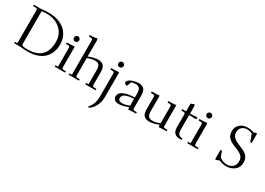

<svg xmlns="http://www.w3.org/2000/svg" viewBox="-1 -1781 4314 3120"><g transform="rotate(30 2156.5 -221.5)"><path d="M22 -676.8V-702.1H168.9Q230.5 -710.9 304.2 -710.9Q398.9 -710.9 476.8 -684.6Q554.7 -658.2 607.2 -611.3Q659.7 -564.5 688.2 -498.8Q716.8 -433.1 716.8 -355Q716.8 -274.9 691.4 -208.7Q666 -142.6 617.2 -94.2Q568.4 -45.9 492.4 -19Q416.5 7.8 319.8 7.8Q248.5 7.8 168.9 0H58.1V-25.9H104V-637.2Q104 -662.1 96.9 -669.4Q89.8 -676.8 64.9 -676.8ZM185.1 -65.9Q185.1 -38.1 206.3 -29.5Q227.5 -21 295.9 -21Q636.2 -21 636.2 -356.9Q636.2 -502.4 534.2 -592.3Q432.1 -682.1 265.1 -682.1Q234.4 -682.1 185.1 -676.8Z M793.9 -411.1V-439Q866.7 -439 937 -445.8L939.9 -418V-65.9Q939.9 -41 947 -33.4Q954.1 -25.9 979 -25.9H1014.2V0H819.8V-25.9H866.2V-371.1Q866.2 -396 859.1 -403.6Q852.1 -411.1 827.1 -411.1ZM868.4 -533Q854 -547.9 854 -567.9Q854 -587.9 868.4 -602.5Q882.8 -617.2 902.8 -617.2Q922.9 -617.2 937.5 -602.5Q952.1 -587.9 952.1 -567.9Q952.1 -547.9 937.5 -533Q922.9 -518.1 902.8 -518.1Q882.8 -518.1 868.4 -533Z M1054.7 -702.1V-729Q1146.5 -729 1188.5 -746.1L1200.7 -717.8V-410.2Q1307.6 -452.1 1374.5 -452.1Q1444.3 -452.1 1478.5 -416.5Q1512.7 -380.9 1512.7 -294.9V-65.9Q1512.7 -41 1519.8 -33.4Q1526.9 -25.9 1551.8 -25.9H1586.9V0H1393.6V-25.9H1438.5V-290Q1438.5 -322.3 1432.9 -345.2Q1427.2 -368.2 1418.5 -381.1Q1409.7 -394 1395.3 -401.6Q1380.9 -409.2 1367.2 -411.1Q1353.5 -413.1 1334.5 -413.1Q1283.7 -413.1 1200.7 -380.9V-65.9Q1200.7 -41 1207.8 -33.4Q1214.8 -25.9 1239.7 -25.9H1274.9V0H1080.6V-25.9H1127V-662.1Q1127 -687 1119.9 -694.6Q1112.8 -702.1 1087.9 -702.1Z M1615.2 283.2Q1650.9 252.4 1675.3 193.4Q1699.7 134.3 1699.7 51.8V-371.1Q1699.7 -396 1692.6 -403.6Q1685.5 -411.1 1660.6 -411.1H1627.4V-439Q1700.2 -439 1770.5 -445.8L1773.4 -418V16.1Q1773.4 115.2 1734.1 189.9Q1694.8 264.6 1631.3 303.2ZM1701.9 -533Q1687.5 -547.9 1687.5 -567.9Q1687.5 -587.9 1701.9 -602.5Q1716.3 -617.2 1736.3 -617.2Q1756.3 -617.2 1771 -602.5Q1785.6 -587.9 1785.6 -567.9Q1785.6 -547.9 1771 -533Q1756.3 -518.1 1736.3 -518.1Q1716.3 -518.1 1701.9 -533Z M1917 -81.1Q1917 -109.9 1934.1 -133.1Q1951.2 -156.2 1978.8 -171.1Q2006.3 -186 2043.9 -196.5Q2081.5 -207 2119.4 -211.7Q2157.2 -216.3 2198.2 -217.8V-290Q2198.2 -322.3 2192.6 -345.2Q2187 -368.2 2178.2 -381.1Q2169.4 -394 2155 -401.6Q2140.6 -409.2 2127 -411.1Q2113.3 -413.1 2094.2 -413.1Q2061 -413.1 2024.4 -402.8L1989.3 -314Q1970.2 -317.9 1955.3 -327.4Q1940.4 -336.9 1940.4 -348.1Q1940.4 -375.5 1963.9 -397Q1987.3 -418.5 2020.8 -429.7Q2054.2 -440.9 2084 -446.5Q2113.8 -452.1 2134.3 -452.1Q2204.1 -452.1 2238 -416.5Q2272 -380.9 2272 -294.9V-65.9Q2272 -41 2279.1 -33.4Q2286.1 -25.9 2311 -25.9H2346.2V0Q2271 0 2201.2 6.8L2198.2 -21V-35.2Q2091.3 6.8 2024.4 6.8Q1965.8 6.8 1941.4 -18.1Q1917 -43 1917 -81.1ZM1989.3 -88.9Q1989.3 -61 2008.1 -46.6Q2026.9 -32.2 2068.4 -32.2Q2095.7 -32.2 2123.3 -38.8Q2150.9 -45.4 2198.2 -64V-190.9Q1989.3 -185.1 1989.3 -88.9Z M2386.7 -411.1V-439Q2459.5 -439 2529.8 -445.8L2532.7 -418V-154.8Q2532.7 -122.6 2538.8 -99.6Q2544.9 -76.7 2554.2 -63.7Q2563.5 -50.8 2578.6 -43.5Q2593.8 -36.1 2607.7 -34.2Q2621.6 -32.2 2640.6 -32.2Q2668 -32.2 2695.6 -38.8Q2723.1 -45.4 2770.5 -64V-371.1Q2770.5 -396.5 2763.4 -403.8Q2756.3 -411.1 2731.9 -411.1H2698.7V-439Q2772 -439 2841.8 -445.8L2844.7 -418V-65.9Q2844.7 -41 2851.8 -33.4Q2858.9 -25.9 2883.8 -25.9H2918.9V0Q2844.2 0 2773.9 6.8L2770.5 -21V-35.2Q2663.6 6.8 2596.7 6.8Q2526.9 6.8 2492.9 -28.6Q2459 -64 2459 -149.9V-371.1Q2459 -396 2451.9 -403.6Q2444.8 -411.1 2419.9 -411.1Z M2959.5 -411.1V-439H3031.7V-583L3093.3 -607.9L3105.5 -580.1V-439Q3168 -439 3238.3 -445.8L3241.7 -418V-411.1L3213.4 -408.2Q3183.6 -411.1 3136.7 -411.1H3105.5V-141.1Q3105.5 -79.6 3128.4 -52.7Q3151.4 -25.9 3201.7 -25.9V0H3158.7Q3129.9 0 3107.4 -8.1Q3085 -16.1 3071 -29.1Q3057.1 -42 3048.1 -60.3Q3039.1 -78.6 3035.4 -97.2Q3031.7 -115.7 3031.7 -136.2V-371.1Q3031.7 -396 3024.7 -403.6Q3017.6 -411.1 2992.7 -411.1Z M3282.2 -411.1V-439Q3355 -439 3425.3 -445.8L3428.2 -418V-65.9Q3428.2 -41 3435.3 -33.4Q3442.4 -25.9 3467.3 -25.9H3502.4V0H3308.1V-25.9H3354.5V-371.1Q3354.5 -396 3347.4 -403.6Q3340.3 -411.1 3315.4 -411.1ZM3356.7 -533Q3342.3 -547.9 3342.3 -567.9Q3342.3 -587.9 3356.7 -602.5Q3371.1 -617.2 3391.1 -617.2Q3411.1 -617.2 3425.8 -602.5Q3440.4 -587.9 3440.4 -567.9Q3440.4 -547.9 3425.8 -533Q3411.1 -518.1 3391.1 -518.1Q3371.1 -518.1 3356.7 -533Z M3829.1 0V-176.8H3856L3894 -75.2Q3954.1 -20 4036.1 -20Q4100.1 -20 4142.6 -59.1Q4185.1 -98.1 4185.1 -168Q4185.1 -200.7 4173.1 -226.3Q4161.1 -252 4140.9 -268.6Q4120.6 -285.2 4094.2 -298.8Q4067.9 -312.5 4039.1 -323.7Q4010.3 -335 3981.2 -346.9Q3952.1 -358.9 3925.8 -375Q3899.4 -391.1 3879.2 -411.4Q3858.9 -431.6 3846.9 -462.6Q3835 -493.7 3835 -533.2Q3835 -613.3 3891.1 -662.1Q3947.3 -710.9 4032.2 -710.9Q4098.1 -710.9 4154.8 -689L4185.1 -702.1H4211.9V-524.9H4186L4136.2 -659.2Q4092.8 -682.1 4038.1 -682.1Q3984.9 -682.1 3945.3 -649.2Q3905.8 -616.2 3905.8 -554.2Q3905.8 -512.2 3925.3 -481.7Q3944.8 -451.2 3975.8 -433.1Q4006.8 -415 4044.2 -399.9Q4081.5 -384.8 4119.1 -367.9Q4156.7 -351.1 4187.7 -329.3Q4218.8 -307.6 4238.3 -270.5Q4257.8 -233.4 4257.8 -183.1Q4257.8 -141.1 4243.4 -107.2Q4229 -73.2 4206.3 -52Q4183.6 -30.8 4154.1 -16.4Q4124.5 -2 4096.4 3.9Q4068.4 9.8 4041 9.8Q3968.8 9.8 3904.8 -20L3856.9 0Z"/></g></svg>

Font: Dihjauti S
Style: Regular
Weight: 400
Designer: T. Christopher White
Version: Version 3.0.0